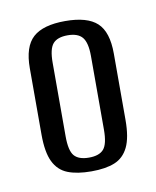

<svg xmlns="http://www.w3.org/2000/svg" viewBox="-48 -613 313 385"><g transform="rotate(-10 108.5 -420.0)"><path d="M109 -267Q80 -267 61 -274.5Q42 -282 32.5 -301.5Q23 -321 23 -357V-492Q23 -536 43.5 -554.5Q64 -573 109 -573Q154 -573 174 -554.5Q194 -536 194 -492V-357Q194 -321 184.5 -301.5Q175 -282 156.5 -274.5Q138 -267 109 -267ZM109 -295Q130 -295 139 -305.5Q148 -316 148 -345V-495Q148 -522 139 -533Q130 -544 109 -544Q88 -544 79 -533.5Q70 -523 70 -495V-345Q70 -316 79 -305.5Q88 -295 109 -295Z"/></g></svg>

Font: Alumni Sans Thin Medium
Style: Regular
Weight: 500
Version: Version 1.018